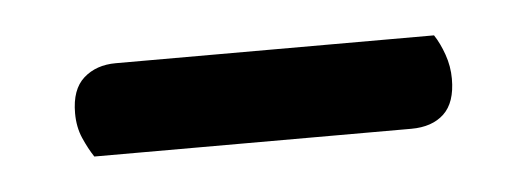

<svg xmlns="http://www.w3.org/2000/svg" viewBox="-24 -671 376 137"><g transform="rotate(-5 164.0 -602.5)"><path d="M267 -570H40Q36 -576 32.5 -584Q29 -592 29 -602Q29 -619 38 -627Q47 -635 61 -635H289Q293 -629 296 -620.5Q299 -612 299 -603Q299 -586 290.5 -578Q282 -570 267 -570Z"/></g></svg>

Font: Baloo Tammudu 2
Style: Regular
Weight: 400
Designer: Maithili Shingre, Omkar Shende and Ek Type
Foundry: Ek Type
Version: Version 1.700